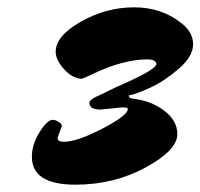

<svg xmlns="http://www.w3.org/2000/svg" viewBox="-20 -748 547 524"><path d="M314 -455 255 -449Q224 -449 224 -467Q224 -476 245.5 -485.5Q267 -495 278 -501Q289 -507 328 -524Q407 -560 407 -574Q403 -586 384 -586Q316 -586 233 -546Q206 -533 202 -533Q178 -534 155 -559Q132 -584 132 -607Q132 -650 201 -689Q270 -728 346 -728Q422 -728 476 -684Q507 -660 507 -627Q507 -594 467.5 -560Q428 -526 389.5 -508.5Q351 -491 334 -488L331 -487Q331 -486 332 -485Q332 -481 340 -479Q391 -474 427.5 -446.5Q464 -419 464 -382Q464 -338 377.5 -291Q291 -244 186 -244Q67 -244 67 -320Q67 -354 88 -387.5Q109 -421 124 -421Q131 -421 140 -415.5Q149 -410 149 -404L137 -372Q137 -361 154 -361Q190 -361 259.5 -397Q329 -433 329 -451Q328 -455 314 -455Z"/></svg>

Font: Mrs Sheppards
Style: Regular
Weight: 400
Version: Version 1.000